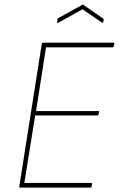

<svg xmlns="http://www.w3.org/2000/svg" viewBox="-20 -848 545 868"><path d="M70 0Q66 0 67 -4L169 -651Q171 -655 175 -655H493Q498 -655 497 -651L494 -638Q493 -634 489 -634H188L143 -346H424Q429 -346 428 -341L425 -329Q424 -326 420 -326H139L90 -21H393Q397 -21 396 -16L394 -3Q393 0 388 0ZM243 -745Q241 -744 239 -744Q237 -744 238 -747L240 -760Q241 -765 245 -767L352 -826Q354 -830 357 -826L445 -765Q447 -764 448 -762.5Q449 -761 448 -758L447 -749Q446 -744 441 -746L353 -806Z"/></svg>

Font: Sofia Sans Semi Condensed Thin
Style: Italic
Weight: 250
Italic angle: -9°
Version: Version 4.100